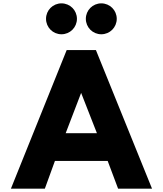

<svg xmlns="http://www.w3.org/2000/svg" viewBox="-20 -1123 970 1143"><path d="M583 -1103C532 -1103 491 -1062 491 -1011C491 -960 532 -919 583 -919C634 -919 675 -960 675 -1011C675 -1062 634 -1103 583 -1103ZM346 -1103C295 -1103 254 -1062 254 -1011C254 -960 295 -919 346 -919C397 -919 438 -960 438 -1011C438 -1062 397 -1103 346 -1103ZM551 -825H377L45 0H247L307 -165H621L683 0H885ZM557 -330H371L463 -570Z"/></svg>

Font: Sztylet
Style: Bd
Weight: 700
Foundry: Cannot Into Space Fonts, PlusOne Fonts
Version: Version 0.12